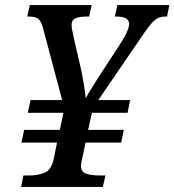

<svg xmlns="http://www.w3.org/2000/svg" viewBox="-20 -734 685 754"><path d="M63 0 72 -45H97Q129 -45 155.5 -56Q182 -67 191 -110L204 -174H64L75 -224H215L229 -291H89L100 -341H224L151 -616Q144 -645 133.5 -657Q123 -669 94 -669H87L97 -714H340L330 -669H321Q291 -669 276 -662Q261 -655 261 -636Q261 -625 265.5 -605.5Q270 -586 273 -571L297 -467Q304 -436 309.5 -401Q315 -366 317 -348Q323 -361 337.5 -384Q352 -407 365 -428L446 -552Q487 -613 487 -640Q487 -669 438 -669H431L441 -714H645L636 -669H628Q603 -669 585 -652.5Q567 -636 537 -591L366 -341H491L481 -291H341L326 -224H466L456 -174H316L303 -112Q298 -94 298 -83Q298 -59 318.5 -52Q339 -45 370 -45H394L384 0Z"/></svg>

Font: Noto Serif Medium
Style: Italic
Weight: 500
Italic angle: -12°
Designer: Monotype Design Team
Foundry: Monotype Imaging Inc.
Version: Version 2.014; ttfautohint (v1.8.4.7-5d5b)